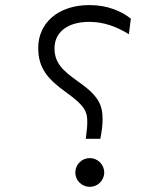

<svg xmlns="http://www.w3.org/2000/svg" viewBox="-20 -723 626 753"><path d="M316.4 -178.7H373.5C379.4 -209 382.3 -232.9 382.3 -254.4C382.3 -308.6 369.6 -345.2 287.1 -402.8C225.6 -446.3 193.8 -476.1 193.8 -533.7C193.8 -594.7 242.2 -637.2 330.1 -637.2C385.7 -637.2 435.5 -619.6 485.4 -588.9L493.2 -649.9C456.1 -679.2 401.4 -703.1 331.1 -703.1C206.5 -703.1 129.9 -631.3 129.9 -535.6C129.9 -457.5 164.6 -414.1 240.7 -359.9C314 -307.1 322.3 -285.2 322.3 -243.2C322.3 -221.2 318.8 -202.6 316.4 -178.7ZM332 9.8C363.3 9.8 388.7 -15.1 388.7 -46.4C388.7 -77.6 363.3 -103 332 -103C300.8 -103 275.4 -77.6 275.4 -46.4C275.4 -15.1 300.8 9.8 332 9.8Z"/></svg>

Font: Cascadia Code PL Light
Style: Regular
Weight: 300
Monospace: yes
Designer: Aaron Bell
Foundry: Saja Typeworks
Version: Version 2404.023